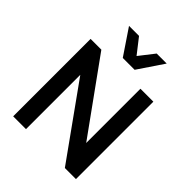

<svg xmlns="http://www.w3.org/2000/svg" viewBox="-258 -1110 1261 1261"><g transform="rotate(45 373.0 -479.0)"><path d="M82 0V-719H182L561 -193H545V-719H665V0H562L187 -524H201V0ZM320 -780 200 -958H293L375 -853L457 -958H550L430 -780Z"/></g></svg>

Font: Nunitoga
Style: Bold
Weight: 700
Designer: Vernon Adams
Foundry: Vernon Adams
Version: Version 1.0